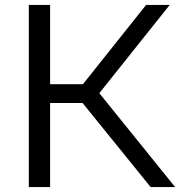

<svg xmlns="http://www.w3.org/2000/svg" viewBox="-20 -760 732 780"><path d="M97 0V-740H183.5V-418H317L573.5 -740H669.5L383.5 -381.5L691.5 0H592L315.5 -341.5H183.5V0Z"/></svg>

Font: Encode Sans Exp
Style: Regular
Weight: 400
Width: 7
Designer: Multiple Designers
Foundry: Impallari Type
Version: Version 3.002; ttfautohint (v1.8.3) -l 8 -r 50 -G 200 -x 14 